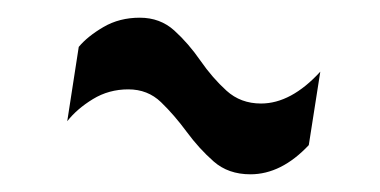

<svg xmlns="http://www.w3.org/2000/svg" viewBox="-20 -410 429 217"><path d="M329 -246Q298 -213 263 -213Q238 -213 221.5 -227.5Q205 -242 191 -261Q177 -280 162 -294.5Q147 -309 125 -309Q103 -309 85 -298Q67 -287 56 -273L69 -357Q79 -369 97 -379.5Q115 -390 138 -390Q161 -390 177 -375.5Q193 -361 206.5 -341.5Q220 -322 236 -307.5Q252 -293 275 -293Q309 -293 342 -329Z"/></svg>

Font: Georama Condensed Medium
Style: Italic
Weight: 500
Width: 3
Italic angle: -9°
Designer: Jean-Baptiste Levee
Foundry: Production Type
Version: Version 1.000